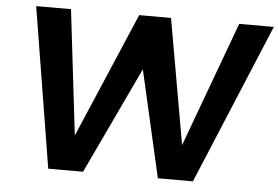

<svg xmlns="http://www.w3.org/2000/svg" viewBox="-52 -822 1298 895"><g transform="rotate(5 597.0 -375.0)"><path d="M1194 -750 881 0H717L603 -500L367 0H204L82 -750H245L314 -165L564 -750H713L816 -164L1032 -750Z"/></g></svg>

Font: Oakes Grotesk Bold
Style: Italic
Weight: 700
Italic angle: -8°
Designer: Samuel Oakes
Foundry: Samuel Oakes
Version: Version 1.000;PS 001.000;hotconv 1.0.88;makeotf.lib2.5.64775